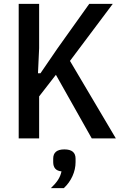

<svg xmlns="http://www.w3.org/2000/svg" viewBox="-20 -718 638 996"><path d="M270 -330 183 -218V0H77V-698H183V-468L177 -338H190L279 -468L443 -698H565L343 -402L581 0H456ZM314 57Q372 57 372 105V123Q372 160 356 195.5Q340 231 311 258H244Q268 235 281 215Q294 195 299 171Q256 167 256 123V105Q256 57 314 57Z"/></svg>

Font: IBM Plex Sans Cond Medm
Style: Regular
Weight: 500
Width: 3
Designer: Mike Abbink, Paul van der Laan, Pieter van Rosmalen
Foundry: Bold Monday
Version: Version 1.3